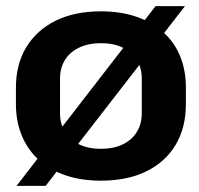

<svg xmlns="http://www.w3.org/2000/svg" viewBox="-20 -580 650 627"><path d="M309 10Q245 10 194 -7.5Q143 -25 107 -57.5Q71 -90 51.5 -136.5Q32 -183 32 -240V-294Q32 -370 66 -426Q100 -482 162 -512.5Q224 -543 310 -543Q374 -543 425 -525.5Q476 -508 512.5 -475.5Q549 -443 568 -397Q587 -351 587 -294V-240Q587 -163 553.5 -107Q520 -51 458 -20.5Q396 10 309 10ZM309 -94Q351 -94 381 -108.5Q411 -123 427 -149.5Q443 -176 443 -210V-323Q443 -358 427 -384Q411 -410 381 -424.5Q351 -439 310 -439Q269 -439 238.5 -424.5Q208 -410 192 -384Q176 -358 176 -323V-210Q176 -176 192 -149.5Q208 -123 238.5 -108.5Q269 -94 309 -94ZM34 27 488 -560H584L129 27Z"/></svg>

Font: Hubot Sans SemiBold
Style: Regular
Weight: 600
Designer: Deni Anggara
Foundry: GitHub, Inc., Subsidiary of Microsoft Corporation
Version: Version 2.000